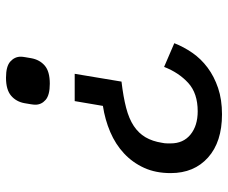

<svg xmlns="http://www.w3.org/2000/svg" viewBox="-80 -670 760 640"><g transform="rotate(90 300.0 -350.0)"><path d="M226 -219 252 -375Q303 -381 339.5 -390.5Q376 -400 400 -416Q424 -432 437.5 -455Q451 -478 456 -510Q458 -519 458 -528Q458 -537 458 -539Q458 -581 428.5 -605Q399 -629 351 -629Q291 -629 256.5 -597.5Q222 -566 203 -517L124 -551Q136 -582 156 -611Q176 -640 205.5 -662Q235 -684 273.5 -697Q312 -710 361 -710Q453 -710 505 -663.5Q557 -617 557 -539Q557 -489 539.5 -450.5Q522 -412 491.5 -383.5Q461 -355 420 -337.5Q379 -320 333 -313L317 -219ZM239 10Q201 10 185 -4.5Q169 -19 169 -39Q169 -45 170.5 -53.5Q172 -62 174 -74Q179 -102 198.5 -119Q218 -136 259 -136Q297 -136 313 -122Q329 -108 329 -88Q329 -82 327.5 -73Q326 -64 324 -52Q319 -24 299 -7Q279 10 239 10Z"/></g></svg>

Font: IBM Plex Mono Text
Style: Italic
Weight: 450
Italic angle: -9°
Monospace: yes
Designer: Mike Abbink, Paul van der Laan, Pieter van Rosmalen
Foundry: Bold Monday
Version: Version 2.1